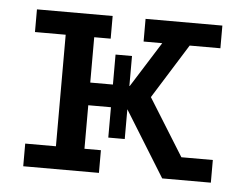

<svg xmlns="http://www.w3.org/2000/svg" viewBox="-39 -476 674 523"><g transform="rotate(5 298.0 -214.5)"><path d="M42 -429H249V-367H204V-243H312L390 -367H339V-429H549V-367H465L372 -218L469 -62H555V0H422L310 -181H204V-62H249V0H42V-62H126V-367H42ZM266 -98V-325H311V-98Z"/></g></svg>

Font: Podkova VF Beta
Style: Regular
Weight: 400
Designer: Ilya Yudin
Foundry: Cyreal (www.cyreal.org)
Version: Version 2.100